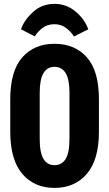

<svg xmlns="http://www.w3.org/2000/svg" viewBox="-20 -945 556 977"><path d="M32.2 -274.9Q32.2 -132.3 93.3 -60.5Q154.3 11.2 257.3 11.2Q360.4 11.2 421.9 -60.5Q483.4 -132.3 483.4 -274.9V-440.4Q483.4 -583.5 422.4 -652.8Q361.3 -722.2 257.3 -722.2Q153.8 -722.2 93 -652.6Q32.2 -583 32.2 -440.4ZM182.1 -238.3V-473.1Q182.1 -541.5 201.4 -573.2Q220.7 -605 257.3 -605Q294.4 -605 314 -573.2Q333.5 -541.5 333.5 -473.1V-238.3Q333.5 -167.5 314 -136Q294.4 -104.5 257.3 -104.5Q220.7 -104.5 201.4 -136Q182.1 -167.5 182.1 -238.3ZM156.7 -759.8Q172.4 -784.7 197 -803.2Q221.7 -821.8 257.3 -821.8Q291 -821.8 316.4 -802.5Q341.8 -783.2 356.4 -759.3L429.2 -795.9Q410.2 -848.6 363.8 -887Q317.4 -925.3 257.8 -925.3Q192.4 -925.3 147 -883.1Q101.6 -840.8 86.9 -795.9Z"/></svg>

Font: Roboto Flex
Style: wght 700 wdth 25 opsz 34 GRAD 0.00 slnt 0.00 XTRA 468 XOPQ 96 YOPQ 79 YTLC 514 YTUC 712 YTAS 750 YTDE -203.00 YTFI 738
Weight: 700
Width: 1
Designer: Berlow after Robertson
Foundry: Google
Version: Version 3.100